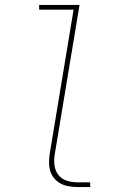

<svg xmlns="http://www.w3.org/2000/svg" viewBox="-20 -755 490 775"><path d="M294 0Q276 0 258 -3Q240 -6 225 -14Q210 -22 199 -35Q188 -48 183 -64.5Q178 -81 178 -99Q178 -117 181 -136L277 -716H138V-735H301L201 -132Q197 -110 200 -87.5Q203 -65 216 -48.5Q229 -32 250 -25.5Q271 -19 294 -19H344V0Z"/></svg>

Font: Iosevka Etoile Thin Oblique
Style: Regular
Weight: 100
Italic angle: -9°
Designer: Belleve Invis
Foundry: Belleve Invis
Version: Version 15.5.2; ttfautohint (v1.8.4)